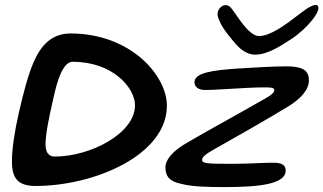

<svg xmlns="http://www.w3.org/2000/svg" viewBox="-20 -745 1314 780"><path d="M1017 -523C1066.5 -523 1120.5 -558 1165 -587.5C1229 -629.5 1289.5 -705 1270 -722.5C1259 -731.5 1228 -713 1200 -690.5C1138 -642.5 1078 -598.5 1031.5 -598.5C1010.5 -598.5 985.5 -622.5 965 -649C949 -669.5 936.5 -690 919 -712.5C894 -743 855 -708 865.5 -676.5C875 -644.5 896.5 -615 928.5 -577C950.5 -550.5 978 -523 1017 -523ZM124.5 10.5C363.5 10.5 658 -115 658 -315.5C658 -439.5 509.5 -609 267 -609C193.5 -609 148.5 -565.5 117 -493.5C93.5 -439.5 75.5 -368.5 57 -289C39 -210.5 28.5 -139.5 28.5 -89.5C28.5 -23 50.5 10.5 124.5 10.5ZM203 -109C178 -109 165 -125.5 165 -158.5C165 -196.5 176.5 -258 196.5 -344.5C205 -383 214.5 -419 226.5 -446C240 -475.5 255.5 -494 275 -494C441 -494 528.5 -386 528.5 -317.5C528.5 -202.5 346.5 -109 203 -109ZM894 15C1038 15 1140.5 2 1140.5 -52C1140.5 -74 1126.5 -84 1089 -84C1046 -84 993.5 -79.5 923 -79.5C822 -79.5 801 -80.5 801 -96C801 -106.5 815 -119 850 -138.5C909 -171.5 1047.5 -250 1143.5 -308C1201 -342 1235 -379.5 1235 -419C1235 -462 1205.5 -475.5 1141 -475.5C1094.5 -475.5 995 -470 944.5 -466.5C843 -459.5 770 -449.5 770 -411C770 -392.5 785.5 -379.5 813 -379.5C868 -379.5 981 -390 1054 -390C1080.5 -390 1094.5 -389.5 1094.5 -378C1094.5 -367 1074.5 -353 1029.5 -329C961 -289 810 -207 741.5 -166C681.5 -132.5 652 -96 652 -65C652 -30.5 667.5 -8 715 1.5C758.5 13.5 820.5 15 894 15Z"/></svg>

Font: Gluten
Style: Italic
Weight: 400
Italic angle: -13°
Designer: Tyler Finck
Foundry: Etcetera Type Company
Version: Version 0.920